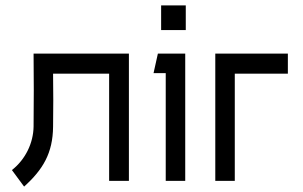

<svg xmlns="http://www.w3.org/2000/svg" viewBox="-20 -668 1120 709"><path d="M176 -396H383V0H456V-470H104C105 -380 105 -290 104 -200C103 -141 75 -80 24 -40L69 21C139 -42 175 -103 176 -200C177 -266 177 -330 176 -396Z M575 -648V-557H666V-648ZM547 -398H592V0H664V-470H563Z M847 0V-396H1043V-470H775V0Z"/></svg>

Font: Kreadon Medium
Style: Regular
Weight: 500
Designer: kohakuno
Foundry: StudioGnu
Version: Version 1.000;Glyphs 3.1.2 (3151)